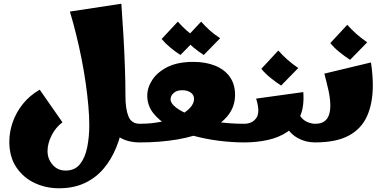

<svg xmlns="http://www.w3.org/2000/svg" viewBox="-20 -764 2060 1030"><path d="M296 246Q227 246 166.5 218Q106 190 68 134Q30 78 30 -4Q30 -56 48 -108Q66 -160 102 -205.5Q138 -251 193 -283L315 -108Q278 -80 256.5 -37Q235 6 235 47Q235 88 262 119.5Q289 151 332 151Q382 151 409.5 116Q437 81 448 25.5Q459 -30 459 -93Q459 -139 454 -196Q449 -253 440 -316.5Q431 -380 418 -446Q405 -512 389 -577Q373 -642 355 -702L631 -744Q637 -663 642 -576.5Q647 -490 650 -406Q653 -322 653 -247Q653 -176 641 -105.5Q629 -35 603 28.5Q577 92 535.5 141Q494 190 434.5 218Q375 246 296 246ZM730 0Q669 0 625.5 -25Q582 -50 559 -98.5Q536 -147 536 -216L653 -247Q653 -180 669 -140Q685 -100 730 -100L750 -50Z M730 0V-100Q794 -100 847 -111.5Q900 -123 939 -142.5Q978 -162 999.5 -185.5Q1021 -209 1021 -233Q1021 -255 1003 -267.5Q985 -280 958 -280Q928 -280 911.5 -265Q895 -250 895 -231Q895 -210 924.5 -187Q954 -164 1007.5 -144Q1061 -124 1133 -112Q1205 -100 1290 -100L1310 -50L1290 0Q1222 0 1149.5 -9.5Q1077 -19 1009 -38Q941 -57 887 -87Q833 -117 801.5 -158Q770 -199 770 -251Q770 -294 797 -335.5Q824 -377 878.5 -404.5Q933 -432 1017 -432Q1084 -432 1134.5 -411.5Q1185 -391 1213 -351.5Q1241 -312 1241 -255Q1241 -192 1202.5 -144Q1164 -96 1094.5 -64Q1025 -32 932 -16Q839 0 730 0ZM948 -469Q920 -487 893.5 -509Q867 -531 847 -555L934 -648Q957 -622 981 -600.5Q1005 -579 1036 -559ZM1073 -469Q1045 -487 1018.5 -509Q992 -531 972 -555L1059 -648Q1082 -622 1106 -600.5Q1130 -579 1161 -559Z M1290 0V-100Q1333 -100 1355 -131Q1377 -162 1354 -235L1607 -270Q1613 -192 1589.5 -139.5Q1566 -87 1521 -56.5Q1476 -26 1416 -13Q1356 0 1290 0ZM1670 0Q1620 0 1578 -23Q1536 -46 1511 -92.5Q1486 -139 1486 -207L1570 -222Q1570 -173 1587 -146.5Q1604 -120 1627.5 -110Q1651 -100 1670 -100L1690 -50ZM1488 -305Q1459 -324 1430.5 -347Q1402 -370 1382 -395L1473 -493Q1498 -465 1523 -443Q1548 -421 1580 -399Z M1670 0V-100Q1702 -100 1719.5 -112.5Q1737 -125 1744.5 -147Q1752 -169 1752 -197Q1752 -236 1741.5 -282Q1731 -328 1720 -369L1970 -429Q1975 -397 1977.5 -366Q1980 -335 1980 -306Q1980 -211 1949.5 -142Q1919 -73 1851 -36.5Q1783 0 1670 0ZM1858 -443Q1829 -462 1800.5 -485Q1772 -508 1752 -533L1843 -631Q1868 -603 1893 -581Q1918 -559 1950 -537Z"/></svg>

Font: Marhey Light
Style: Bold
Weight: 700
Version: Version 1.000